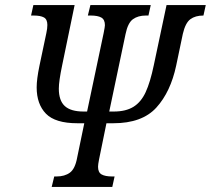

<svg xmlns="http://www.w3.org/2000/svg" viewBox="-20 -734 828 754"><path d="M193 -41H202Q234 -41 254.5 -56Q275 -71 283 -115L311 -250H284Q197 -250 160.5 -287.5Q124 -325 124 -391Q124 -423 135 -476L162 -604Q166 -622 166 -636Q166 -658 152.5 -665.5Q139 -673 112 -673H102L111 -714H273L224 -477Q211 -415 211 -386Q211 -339 234.5 -317.5Q258 -296 308 -296H322L387 -604Q392 -629 392 -635Q392 -657 378 -665Q364 -673 336 -673H325L335 -714H572L563 -673H553Q522 -673 502 -658.5Q482 -644 473 -600L409 -296H427Q474 -296 504 -314.5Q534 -333 552 -372Q570 -411 584 -478L634 -714H788L779 -673Q747 -673 727.5 -658.5Q708 -644 698 -601L672 -477Q650 -373 594 -311.5Q538 -250 425 -250H398L369 -108Q365 -88 365 -79Q365 -57 379 -49Q393 -41 421 -41H430L421 0H183Z"/></svg>

Font: Noto Serif Cond
Style: Italic
Weight: 400
Width: 3
Italic angle: -12°
Designer: Monotype Design Team
Foundry: Monotype Imaging Inc.
Version: Version 1.001